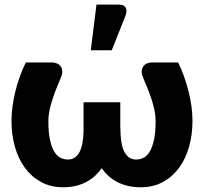

<svg xmlns="http://www.w3.org/2000/svg" viewBox="-20 -782 860 810"><path d="M28.5 0ZM266 -109Q284 -109 296.5 -118Q309 -127 316.8 -143Q324.5 -159 328.2 -181Q332 -203 332.5 -229V-350.5H487.5V-240.5H488Q488 -212 491.2 -188Q494.5 -164 502.2 -146.5Q510 -129 522.8 -119Q535.5 -109 554.5 -109Q569.5 -109 584.2 -115.8Q599 -122.5 610.5 -140.5Q622 -158.5 629.2 -190.2Q636.5 -222 636.5 -272Q636.5 -290.5 632.8 -311Q629 -331.5 623 -351.2Q617 -371 610.2 -389Q603.5 -407 597.8 -421Q592 -435 588 -443.8Q584 -452.5 584 -454Q576.5 -472 578 -484.2Q579.5 -496.5 586.2 -504.2Q593 -512 602.5 -515.2Q612 -518.5 619.5 -518.5H731.5Q745.5 -490.5 756.5 -459.2Q767.5 -428 775.5 -396.2Q783.5 -364.5 787.8 -332.8Q792 -301 792 -272Q792 -213.5 777.5 -162.5Q763 -111.5 735.2 -73.8Q707.5 -36 667 -14Q626.5 8 574.5 8Q543.5 8 518.5 2Q493.5 -4 473 -15Q452.5 -26 436.8 -40.5Q421 -55 409 -72.5Q397 -55 381.2 -40.5Q365.5 -26 345.2 -15Q325 -4 300.5 2Q276 8 246 8Q194 8 153.5 -14Q113 -36 85.2 -73.8Q57.5 -111.5 43 -162.5Q28.5 -213.5 28.5 -272Q28.5 -301 32.8 -332.8Q37 -364.5 44.8 -396.2Q52.5 -428 63.8 -459.2Q75 -490.5 89 -518.5H201Q208.5 -518.5 218 -515.2Q227.5 -512 234.2 -504.2Q241 -496.5 242.5 -484.2Q244 -472 236.5 -454Q236.5 -452.5 232.5 -443.8Q228.5 -435 222.8 -421Q217 -407 210.2 -389Q203.5 -371 197.5 -351.2Q191.5 -331.5 187.8 -311Q184 -290.5 184 -272Q184 -222 191.2 -190.2Q198.5 -158.5 210 -140.5Q221.5 -122.5 236.2 -115.8Q251 -109 266 -109ZM363 -570 387 -762.5H482Q503 -762.5 510 -750.2Q517 -738 510 -717L451.5 -570Z"/></svg>

Font: Lato Black
Style: Regular
Weight: 900
Designer: Lukasz Dziedzic
Foundry: tyPoland Lukasz Dziedzic
Version: Version 2.007; 2014-02-27